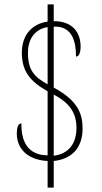

<svg xmlns="http://www.w3.org/2000/svg" viewBox="-20 -780 465 879"><path d="M198 -43V79H226V-43C304 -51 358 -99 358 -191C358 -253 342 -317 226 -379V-658C313 -662 328 -586 328 -521C341 -521 349 -537 349 -567C349 -632 311 -684 226 -683V-760H198V-681C131 -672 80 -624 80 -539C80 -452 119 -407 198 -362V-69C125 -69 76 -112 78 -215C59 -215 57 -185 57 -168C57 -104 101 -48 198 -43ZM198 -656V-394C137 -428 108 -458 108 -538C108 -599 137 -646 198 -656ZM226 -67V-347C297 -310 330 -264 330 -195C330 -124 296 -76 226 -67Z"/></svg>

Font: Noto Serif Bengali ExtraCondensed Thin
Style: Regular
Weight: 100
Width: 2
Designer: Juan Bruce, Universal Thirst, Indian Type Foundry and the Monotype Design Team.
Foundry: Monotype Imaging Inc.
Version: Version 2.003